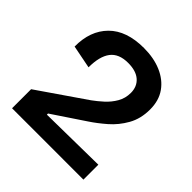

<svg xmlns="http://www.w3.org/2000/svg" viewBox="-180 -816 955 955"><g transform="rotate(45 297.5 -338.0)"><path d="M45 0V-134L295 -306Q320 -324 346.5 -348Q373 -372 391 -403Q409 -434 409 -472Q409 -516 379.5 -542Q350 -568 294 -568Q229 -568 199.5 -529Q170 -490 170 -413L48 -437Q47 -547 111 -611.5Q175 -676 297 -676Q367 -676 420.5 -653Q474 -630 504.5 -587Q535 -544 535 -481Q535 -416 507 -366.5Q479 -317 438 -281.5Q397 -246 359 -221L190 -108V-100L547 -105V0Z"/></g></svg>

Font: Bricolage Grotesque 12pt SemiBold
Style: Regular
Weight: 600
Designer: Mathieu Triay
Foundry: Atelier Triay
Version: Version 1.001; ttfautohint (v1.8.4.7-5d5b);gftools[0.9.33.de